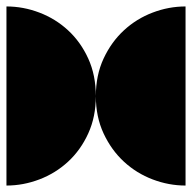

<svg xmlns="http://www.w3.org/2000/svg" viewBox="-20 -575 595 595"><path d="M555 0Q503 0 453 -19Q403 -38 364 -74Q325 -110 301 -161.5Q277 -213 277 -277Q277 -342 301 -393.5Q325 -445 364 -481Q403 -517 453 -536Q503 -555 555 -555ZM0 0Q52 0 102 -19Q152 -38 191 -74Q230 -110 253.5 -161.5Q277 -213 277 -277Q277 -342 253.5 -393.5Q230 -445 191 -481Q152 -517 102 -536Q52 -555 0 -555Z"/></svg>

Font: Relief SingleLine Ornament
Style: Regular
Weight: 400
Designer: François Chastanet, Noëlie Dayma, Élisa Garzelli
Foundry: institut supérieur des arts et du design Toulouse / isdaT
Version: Version 1.000